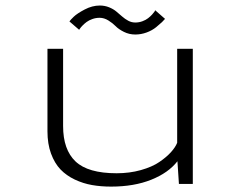

<svg xmlns="http://www.w3.org/2000/svg" viewBox="-20 -682 890 712"><path d="M481.5 -554Q459 -554 439.5 -563.8Q420 -573.5 408.8 -585Q397.5 -596.5 381.8 -606.2Q366 -616 349.5 -616Q335.5 -616 322.8 -611.5Q310 -607 301.2 -600.5Q292.5 -594 286 -587.2Q279.5 -580.5 276.5 -576L273.5 -571.5L237.5 -602.5Q241 -608 253.5 -620Q266 -632 294 -646.8Q322 -661.5 350 -661.5Q368.5 -661.5 384.5 -655Q400.5 -648.5 411.5 -639.2Q422.5 -630 433 -620.8Q443.5 -611.5 455.8 -605Q468 -598.5 481.5 -598.5Q495.5 -598.5 508.2 -603.2Q521 -608 529.2 -614.5Q537.5 -621 543.8 -627.8Q550 -634.5 553 -639L555.5 -644L592 -612Q587 -606 580.5 -599.8Q574 -593.5 559 -581.2Q544 -569 523.5 -561.5Q503 -554 481.5 -554ZM392 10Q354 10 321.2 4.2Q288.5 -1.5 257.2 -16.2Q226 -31 204.2 -53.8Q182.5 -76.5 169.2 -112.5Q156 -148.5 156 -195V-501H214V-214.5Q214 -127 260.2 -83.2Q306.5 -39.5 412.5 -39.5Q460.5 -39.5 502.2 -51.2Q544 -63 570.5 -81Q597 -99 613.8 -117.5Q630.5 -136 637 -152.5V-501H695V0H643.5L638 -84Q604.5 -41 540.8 -15.5Q477 10 392 10Z"/></svg>

Font: League Mono Wide UltraLight
Style: Regular
Weight: 200
Width: 8
Designer: Tyler Finck
Foundry: The League of Moveable Type / Tyler Finck
Version: Version 2.210